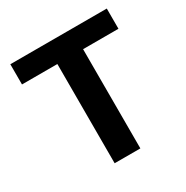

<svg xmlns="http://www.w3.org/2000/svg" viewBox="-151 -778 878 905"><g transform="rotate(-30 287.5 -325.0)"><path d="M217.5 0H357.5V-540H550V-650H25V-540H217.5Z"/></g></svg>

Font: Familjen Grotesk GF
Style: Bold
Weight: 700
Designer: Anders Wikstroem, Jonas Baeckman, Matilda Gysing, Kristian Moeller
Foundry: Familjen STHLM AB
Version: Version 2.000; Beta; Release 4; Build 6